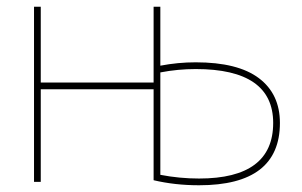

<svg xmlns="http://www.w3.org/2000/svg" viewBox="-20 -540 897 570"><path d="M436 -5V-275H101V0H81V-520H101V-295H436V-520H456V-345Q508 -355 561 -355Q686 -355 748.5 -308Q811 -261 811 -175Q811 10 571 10Q499 10 436 -5ZM456 -325V-21Q513 -10 571 -10Q791 -10 791 -175Q791 -335 561 -335Q508 -335 456 -325Z"/></svg>

Font: M PLUS 1p Thin
Style: Regular
Weight: 250
Version: Version 1.062